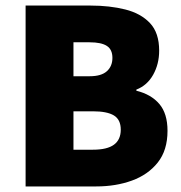

<svg xmlns="http://www.w3.org/2000/svg" viewBox="-20 -670 652 690"><path d="M72 0V-650H306Q374 -650 430 -636Q486 -622 519 -587Q552 -552 552 -488Q552 -440 530.5 -401.5Q509 -363 470 -348V-344Q523 -331 552.5 -296.5Q582 -262 582 -200Q582 -130 547 -86Q512 -42 454 -21Q396 0 326 0ZM244 -396H302Q344 -396 364 -414Q384 -432 384 -462Q384 -492 364 -505Q344 -518 302 -518H244ZM244 -132H314Q365 -132 389.5 -150Q414 -168 414 -204Q414 -240 389.5 -255Q365 -270 314 -270H244Z"/></svg>

Font: Mada Black
Style: Regular
Weight: 900
Designer: Khaled Hosny
Version: Version 1.5